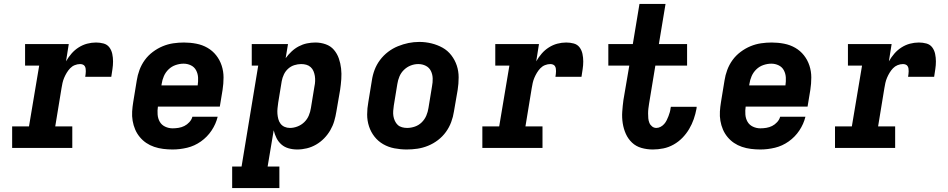

<svg xmlns="http://www.w3.org/2000/svg" viewBox="-20 -755 4840 980"><path d="M42 0V-110H128L180 -420H108V-530H331L317 -442Q329 -463 345 -481.5Q361 -500 381.5 -513Q402 -526 424.5 -532Q447 -538 470 -538Q490 -538 508.5 -533Q527 -528 538 -513.5Q549 -499 553 -480Q557 -461 557 -441.5Q557 -422 554 -402.5Q551 -383 548 -363H415Q416 -370 417 -377Q418 -384 418 -391.5Q418 -399 417 -405.5Q416 -412 412.5 -417.5Q409 -423 402.5 -425.5Q396 -428 389 -428Q375 -428 361.5 -422.5Q348 -417 338 -406.5Q328 -396 320.5 -383.5Q313 -371 307.5 -358Q302 -345 299 -331.5Q296 -318 294 -305L262 -110H349V0Z M861 8Q837 8 813 5Q789 2 767 -5.5Q745 -13 726.5 -25.5Q708 -38 693.5 -55.5Q679 -73 670 -94Q661 -115 657 -138.5Q653 -162 654.5 -186Q656 -210 660 -234L678 -344Q682 -371 692 -398Q702 -425 719 -448.5Q736 -472 760 -490Q784 -508 810.5 -519Q837 -530 864.5 -534Q892 -538 919 -538Q951 -538 982 -532Q1013 -526 1039 -511Q1065 -496 1083.5 -472.5Q1102 -449 1111.5 -420Q1121 -391 1121 -359.5Q1121 -328 1116 -296L1102 -211H786Q783 -191 784.5 -170.5Q786 -150 795.5 -133.5Q805 -117 823 -108.5Q841 -100 861 -100Q876 -100 891.5 -102.5Q907 -105 921 -112Q935 -119 946.5 -131.5Q958 -144 962 -159H1091Q1082 -122 1060 -89Q1038 -56 1005.5 -33Q973 -10 935.5 -1Q898 8 861 8ZM804 -319H989Q992 -339 991 -359Q990 -379 981 -396Q972 -413 954.5 -421.5Q937 -430 917 -430Q897 -430 876.5 -423Q856 -416 840.5 -401Q825 -386 816.5 -366.5Q808 -347 805 -326Z M1165 205V95H1213L1298 -420H1265V-530H1450L1438 -458Q1451 -476 1468 -492Q1485 -508 1505 -518.5Q1525 -529 1546.5 -533.5Q1568 -538 1590 -538Q1617 -538 1642.5 -529Q1668 -520 1684.5 -500.5Q1701 -481 1709.5 -456.5Q1718 -432 1721 -405.5Q1724 -379 1722 -351Q1720 -323 1716 -296L1697 -186Q1693 -161 1686 -137Q1679 -113 1666 -90.5Q1653 -68 1634.5 -49Q1616 -30 1593.5 -17Q1571 -4 1546.5 2Q1522 8 1497 8Q1474 8 1453 2Q1432 -4 1416.5 -17.5Q1401 -31 1391.5 -50Q1382 -69 1377 -90Q1377 -90 1377 -90Q1377 -90 1377 -90L1346 95H1406V205ZM1460 -102Q1479 -102 1498.5 -109.5Q1518 -117 1533 -131.5Q1548 -146 1556 -165Q1564 -184 1567 -204L1585 -314Q1588 -327 1588.5 -341Q1589 -355 1587 -367.5Q1585 -380 1580 -392Q1575 -404 1565.5 -412.5Q1556 -421 1543.5 -424.5Q1531 -428 1517 -428Q1500 -428 1482.5 -422.5Q1465 -417 1451 -404.5Q1437 -392 1429 -375Q1421 -358 1418 -341L1400 -231Q1398 -217 1396.5 -202.5Q1395 -188 1396 -174.5Q1397 -161 1400.5 -147.5Q1404 -134 1412 -123.5Q1420 -113 1432.5 -107.5Q1445 -102 1460 -102Z M2056 8Q2024 8 1993 2Q1962 -4 1936 -19Q1910 -34 1891.5 -57.5Q1873 -81 1863.5 -110Q1854 -139 1854 -170.5Q1854 -202 1860 -234L1878 -344Q1882 -372 1892 -398.5Q1902 -425 1919.5 -448.5Q1937 -472 1960.5 -490Q1984 -508 2011 -519Q2038 -530 2065 -535.5Q2092 -541 2120 -541Q2152 -541 2182.5 -533.5Q2213 -526 2239 -511.5Q2265 -497 2283.5 -473Q2302 -449 2311.5 -420.5Q2321 -392 2321 -360Q2321 -328 2316 -296L2297 -186Q2293 -159 2283 -132Q2273 -105 2256 -81.5Q2239 -58 2215.5 -40Q2192 -22 2165 -11Q2138 0 2110.5 4Q2083 8 2056 8ZM2058 -102Q2078 -102 2098 -109Q2118 -116 2133 -131Q2148 -146 2156 -165Q2164 -184 2167 -204L2185 -314Q2189 -334 2188.5 -354.5Q2188 -375 2179.5 -392.5Q2171 -410 2153.5 -419Q2136 -428 2115 -428Q2095 -428 2076 -420.5Q2057 -413 2042 -398.5Q2027 -384 2019 -365Q2011 -346 2008 -326L1990 -216Q1988 -203 1987 -189Q1986 -175 1988 -162.5Q1990 -150 1995.5 -138Q2001 -126 2010 -117.5Q2019 -109 2032 -105.5Q2045 -102 2058 -102Z M2442 0V-110H2528L2580 -420H2508V-530H2731L2717 -442Q2729 -463 2745 -481.5Q2761 -500 2781.5 -513Q2802 -526 2824.5 -532Q2847 -538 2870 -538Q2890 -538 2908.5 -533Q2927 -528 2938 -513.5Q2949 -499 2953 -480Q2957 -461 2957 -441.5Q2957 -422 2954 -402.5Q2951 -383 2948 -363H2815Q2816 -370 2817 -377Q2818 -384 2818 -391.5Q2818 -399 2817 -405.5Q2816 -412 2812.5 -417.5Q2809 -423 2802.5 -425.5Q2796 -428 2789 -428Q2775 -428 2761.5 -422.5Q2748 -417 2738 -406.5Q2728 -396 2720.5 -383.5Q2713 -371 2707.5 -358Q2702 -345 2699 -331.5Q2696 -318 2694 -305L2662 -110H2749V0Z M3312 8Q3282 8 3254 0Q3226 -8 3206 -27Q3186 -46 3174.5 -71.5Q3163 -97 3158.5 -126Q3154 -155 3156 -184.5Q3158 -214 3162 -244L3192 -420H3085V-530H3210L3244 -735H3377L3343 -530H3487V-420H3325L3293 -226Q3291 -213 3289.5 -201Q3288 -189 3288 -176Q3288 -163 3289 -151Q3290 -139 3294.5 -128Q3299 -117 3308.5 -109.5Q3318 -102 3330 -102Q3341 -102 3351.5 -107.5Q3362 -113 3370 -122Q3378 -131 3383 -141.5Q3388 -152 3392 -162Q3396 -172 3399 -183Q3402 -194 3403 -205Q3404 -206 3404 -207.5Q3404 -209 3404 -210H3536Q3536 -208 3535.5 -205Q3535 -202 3535 -200Q3530 -173 3521 -147Q3512 -121 3497.5 -96.5Q3483 -72 3463 -51.5Q3443 -31 3418 -17Q3393 -3 3366 2.5Q3339 8 3312 8Z M3861 8Q3837 8 3813 5Q3789 2 3767 -5.5Q3745 -13 3726.5 -25.5Q3708 -38 3693.5 -55.5Q3679 -73 3670 -94Q3661 -115 3657 -138.5Q3653 -162 3654.5 -186Q3656 -210 3660 -234L3678 -344Q3682 -371 3692 -398Q3702 -425 3719 -448.5Q3736 -472 3760 -490Q3784 -508 3810.5 -519Q3837 -530 3864.5 -534Q3892 -538 3919 -538Q3951 -538 3982 -532Q4013 -526 4039 -511Q4065 -496 4083.5 -472.5Q4102 -449 4111.5 -420Q4121 -391 4121 -359.5Q4121 -328 4116 -296L4102 -211H3786Q3783 -191 3784.5 -170.5Q3786 -150 3795.5 -133.5Q3805 -117 3823 -108.5Q3841 -100 3861 -100Q3876 -100 3891.5 -102.5Q3907 -105 3921 -112Q3935 -119 3946.5 -131.5Q3958 -144 3962 -159H4091Q4082 -122 4060 -89Q4038 -56 4005.5 -33Q3973 -10 3935.5 -1Q3898 8 3861 8ZM3804 -319H3989Q3992 -339 3991 -359Q3990 -379 3981 -396Q3972 -413 3954.5 -421.5Q3937 -430 3917 -430Q3897 -430 3876.5 -423Q3856 -416 3840.5 -401Q3825 -386 3816.5 -366.5Q3808 -347 3805 -326Z M4242 0V-110H4328L4380 -420H4308V-530H4531L4517 -442Q4529 -463 4545 -481.5Q4561 -500 4581.5 -513Q4602 -526 4624.5 -532Q4647 -538 4670 -538Q4690 -538 4708.5 -533Q4727 -528 4738 -513.5Q4749 -499 4753 -480Q4757 -461 4757 -441.5Q4757 -422 4754 -402.5Q4751 -383 4748 -363H4615Q4616 -370 4617 -377Q4618 -384 4618 -391.5Q4618 -399 4617 -405.5Q4616 -412 4612.5 -417.5Q4609 -423 4602.5 -425.5Q4596 -428 4589 -428Q4575 -428 4561.5 -422.5Q4548 -417 4538 -406.5Q4528 -396 4520.5 -383.5Q4513 -371 4507.5 -358Q4502 -345 4499 -331.5Q4496 -318 4494 -305L4462 -110H4549V0Z"/></svg>

Font: Iosevka Curly Slab XBdExObl
Style: Regular
Weight: 800
Width: 7
Italic angle: -9°
Monospace: yes
Designer: Belleve Invis
Foundry: Belleve Invis
Version: Version 11.1.0; ttfautohint (v1.8.3)